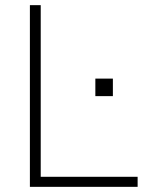

<svg xmlns="http://www.w3.org/2000/svg" viewBox="-20 -725 567 745"><path d="M96 0V-705H138V-39H514V0ZM350 -352V-420H418V-352Z"/></svg>

Font: Nunito Sans 12pt ExtraLight
Style: Regular
Weight: 200
Version: Version 3.101;gftools[0.9.27]